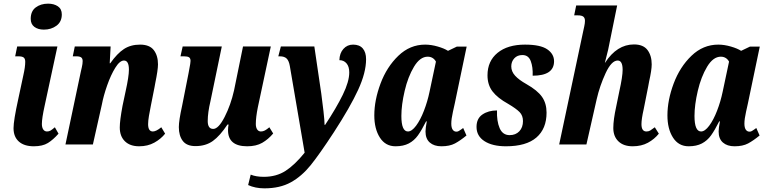

<svg xmlns="http://www.w3.org/2000/svg" viewBox="-20 -790 4215 1050"><path d="M148 -687Q148 -729 175.5 -749.5Q203 -770 243 -770Q275 -770 296.5 -755.5Q318 -741 318 -711Q318 -671 289 -649.5Q260 -628 220 -628Q188 -628 168 -643Q148 -658 148 -687ZM54 -89Q54 -131 80 -249L108 -380Q118 -424 118 -452Q118 -469 109.5 -475.5Q101 -482 80 -482H63L74 -536H294L224 -211Q209 -143 209 -112Q209 -93 216.5 -82Q224 -71 237 -71Q248 -71 256.5 -76Q265 -81 280 -94L300 -59Q271 -26 242 -8Q213 10 165 10Q112 10 83 -16Q54 -42 54 -89Z M635 -93Q635 -130 650 -211L667 -291Q685 -372 685 -409Q685 -459 658 -459Q635 -459 610.5 -419.5Q586 -380 566 -323Q546 -266 537 -218L488 0H338L422 -398Q423 -403 427.5 -422Q432 -441 432 -456Q432 -470 424 -476Q416 -482 397 -482H378L389 -536H585L580 -444H583Q621 -498 658 -522Q695 -546 746 -546Q798 -546 821 -516Q844 -486 844 -438Q844 -408 829 -335L825 -313L805 -212Q799 -183 794.5 -156Q790 -129 790 -111Q790 -71 816 -71Q834 -71 862 -94L883 -59Q860 -30 824 -10Q788 10 741 10Q691 10 663 -17.5Q635 -45 635 -93Z M1227 -78Q1227 -93 1230 -109H1224Q1183 -47 1144 -19Q1105 9 1049 9Q1001 9 979.5 -19.5Q958 -48 958 -95Q958 -131 976 -212L1011 -389Q1012 -393 1015 -411Q1022 -446 1022 -457Q1022 -471 1014 -476.5Q1006 -482 986 -482H967L979 -536H1193L1131 -237Q1116 -174 1116 -128Q1116 -85 1146 -85Q1175 -85 1208.5 -150.5Q1242 -216 1260 -296L1309 -536H1461L1390 -203Q1379 -148 1379 -112Q1379 -93 1386.5 -82Q1394 -71 1407 -71Q1418 -71 1428.5 -76.5Q1439 -82 1453 -94L1474 -60Q1447 -28 1414 -9Q1381 10 1332 10Q1227 10 1227 -78Z M1337 222 1351 165Q1380 177 1423 177Q1491 177 1541.5 144.5Q1592 112 1646 45L1565 -429Q1560 -458 1547.5 -470Q1535 -482 1510 -482H1502L1516 -536H1699L1737 -278Q1743 -235 1749 -182Q1755 -129 1755 -107H1758Q1819 -199 1854.5 -271.5Q1890 -344 1890 -394Q1890 -426 1875 -443.5Q1860 -461 1836 -461Q1837 -499 1858 -522.5Q1879 -546 1911 -546Q1946 -546 1964 -525Q1982 -504 1982 -466Q1982 -393 1938.5 -298.5Q1895 -204 1806 -67Q1727 54 1678.5 114Q1630 174 1570.5 207Q1511 240 1426 240Q1376 240 1337 222Z M2027 -159Q2027 -242 2061 -333Q2095 -424 2158.5 -485Q2222 -546 2305 -546Q2338 -546 2374 -535.5Q2410 -525 2430 -512L2478 -535H2532L2467 -224Q2466 -219 2457 -179Q2448 -139 2448 -114Q2448 -92 2455.5 -81Q2463 -70 2476 -70Q2483 -70 2489 -73.5Q2495 -77 2502 -82Q2509 -87 2513 -90L2531 -49Q2497 -21 2468 -5.5Q2439 10 2394 10Q2354 10 2330.5 -10.5Q2307 -31 2307 -71Q2307 -89 2314 -126H2310Q2286 -78 2265.5 -49.5Q2245 -21 2215.5 -5.5Q2186 10 2143 10Q2088 10 2057.5 -37.5Q2027 -85 2027 -159ZM2329 -288 2364 -453Q2357 -466 2345.5 -473Q2334 -480 2319 -480Q2277 -480 2244 -425Q2211 -370 2193 -293Q2175 -216 2175 -156Q2175 -71 2211 -71Q2232 -71 2255.5 -102.5Q2279 -134 2298.5 -184.5Q2318 -235 2329 -288Z M2586 -96Q2586 -142 2618.5 -164Q2651 -186 2698 -186Q2696 -127 2712.5 -89Q2729 -51 2767 -51Q2800 -51 2820 -72Q2840 -93 2840 -128Q2840 -158 2821.5 -177Q2803 -196 2759 -222Q2701 -254 2673.5 -290Q2646 -326 2646 -378Q2646 -456 2701 -501Q2756 -546 2851 -546Q2935 -546 2972.5 -520.5Q3010 -495 3010 -455Q3010 -376 2893 -376Q2895 -423 2882.5 -456Q2870 -489 2837 -489Q2809 -489 2792.5 -471Q2776 -453 2776 -427Q2776 -399 2797 -376Q2818 -353 2859 -330Q2919 -296 2944 -260.5Q2969 -225 2969 -174Q2969 -86 2913.5 -38Q2858 10 2747 10Q2673 10 2629.5 -18Q2586 -46 2586 -96Z M3334 -90Q3334 -135 3350 -208L3367 -291Q3385 -372 3385 -408Q3385 -459 3358 -459Q3324 -459 3292 -390Q3260 -321 3243 -247L3187 0H3038L3170 -622Q3171 -627 3175 -645Q3179 -663 3179 -676Q3179 -692 3170 -699Q3161 -706 3140 -706H3120L3131 -760H3355L3306 -519L3294 -471L3288 -447H3289Q3354 -547 3447 -547Q3498 -547 3521 -516.5Q3544 -486 3544 -438Q3544 -407 3530 -345Q3529 -336 3525 -318L3504 -212L3500 -192Q3488 -139 3488 -111Q3488 -71 3515 -71Q3527 -71 3535.5 -76Q3544 -81 3561 -94L3583 -59Q3559 -29 3523.5 -9.5Q3488 10 3440 10Q3390 10 3362 -17Q3334 -44 3334 -90Z M3630 -159Q3630 -242 3664 -333Q3698 -424 3761.5 -485Q3825 -546 3908 -546Q3941 -546 3977 -535.5Q4013 -525 4033 -512L4081 -535H4135L4070 -224Q4069 -219 4060 -179Q4051 -139 4051 -114Q4051 -92 4058.5 -81Q4066 -70 4079 -70Q4086 -70 4092 -73.5Q4098 -77 4105 -82Q4112 -87 4116 -90L4134 -49Q4100 -21 4071 -5.5Q4042 10 3997 10Q3957 10 3933.5 -10.5Q3910 -31 3910 -71Q3910 -89 3917 -126H3913Q3889 -78 3868.5 -49.5Q3848 -21 3818.5 -5.5Q3789 10 3746 10Q3691 10 3660.5 -37.5Q3630 -85 3630 -159ZM3932 -288 3967 -453Q3960 -466 3948.5 -473Q3937 -480 3922 -480Q3880 -480 3847 -425Q3814 -370 3796 -293Q3778 -216 3778 -156Q3778 -71 3814 -71Q3835 -71 3858.5 -102.5Q3882 -134 3901.5 -184.5Q3921 -235 3932 -288Z"/></svg>

Font: Noto Serif CondExtraBold
Style: Italic
Weight: 800
Width: 3
Italic angle: -12°
Designer: Monotype Design Team
Foundry: Monotype Imaging Inc.
Version: Version 1.001